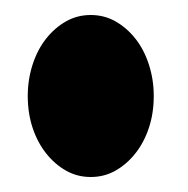

<svg xmlns="http://www.w3.org/2000/svg" viewBox="-20 -538 250 256"><path d="M101 -518Q119 -518 134 -509.5Q149 -501 160.5 -486.5Q172 -472 178.5 -452Q185 -432 185 -410Q185 -387 178.5 -367.5Q172 -348 160.5 -333.5Q149 -319 134 -310.5Q119 -302 101 -302Q83 -302 68 -310.5Q53 -319 41.5 -333.5Q30 -348 23.5 -367.5Q17 -387 17 -410Q17 -432 23.5 -452Q30 -472 41.5 -486.5Q53 -501 68 -509.5Q83 -518 101 -518Z"/></svg>

Font: CatShop
Style: Regular
Weight: 400
Designer: Peter Wiegel
Foundry: Peter Wiegel
Version: Version 1.000 2009 initial release